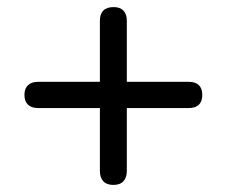

<svg xmlns="http://www.w3.org/2000/svg" viewBox="-20 -555 640 542"><path d="M300 -33Q281 -33 271.5 -43.5Q262 -54 262 -72V-250H87Q69 -250 59 -259.5Q49 -269 49 -287Q49 -305 59 -314.5Q69 -324 87 -324H262V-497Q262 -515 271.5 -525Q281 -535 301 -535Q319 -535 328.5 -525Q338 -515 338 -497V-324H513Q532 -324 541.5 -314.5Q551 -305 551 -287Q551 -269 541.5 -259.5Q532 -250 513 -250H338V-72Q338 -54 328.5 -43.5Q319 -33 300 -33Z"/></svg>

Font: Nunito SemiBold
Style: Regular
Weight: 600
Designer: Vernon Adams
Foundry: Vernon Adams
Version: Version 3.602